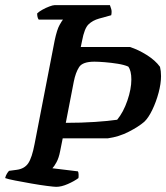

<svg xmlns="http://www.w3.org/2000/svg" viewBox="-31 -724 644 744"><path d="M187 0Q179 0 151.5 -3.5Q124 -7 90 -13Q56 -19 27.5 -24.5Q-1 -30 -11 -34Q-9 -43 -4.5 -50.5Q0 -58 4 -62L34 -66Q64 -70 78.5 -91.5Q93 -113 103 -166L181 -568Q190 -610 200 -627.5Q210 -645 213 -648H119Q116 -652 114.5 -658Q113 -664 113 -672Q120 -679 133.5 -686.5Q147 -694 160.5 -699Q174 -704 180 -704H395Q397 -699 400 -689Q403 -679 400 -665L353 -652Q328 -645 312 -629.5Q296 -614 287 -566L282 -542H472Q504 -532 537.5 -511Q571 -490 589 -465Q593 -449 593 -429Q593 -400 583.5 -364.5Q574 -329 559 -298Q544 -267 528 -252Q506 -233 468 -213.5Q430 -194 387 -188H212L202 -138Q197 -112 188 -95.5Q179 -79 172 -72L271 -60Q273 -57 273.5 -49Q274 -41 273 -34Q257 -22 232 -11Q207 0 187 0ZM224 -248Q285 -248 337 -251.5Q389 -255 423 -260Q447 -289 462.5 -334Q478 -379 478 -416Q478 -450 466 -466Q450 -473 425 -477Q400 -481 375 -483Q350 -485 335 -485Q289 -485 275.5 -464Q262 -443 255 -408Z"/></svg>

Font: Texturina SemiBold
Style: Italic
Weight: 600
Italic angle: -11°
Designer: Guillermo Torres Carreño
Foundry: Omnibus-Type
Version: Version 1.002; ttfautohint (v1.8.3)